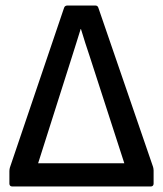

<svg xmlns="http://www.w3.org/2000/svg" viewBox="-20 -675 590 695"><path d="M24 0H526C532 0 536 -4 536 -10V-58C536 -63 535 -67 534 -71L336 -647C334 -653 330 -655 325 -655H224C219 -655 214 -653 212 -647L16 -69C15 -65 14 -61 14 -56V-10C14 -4 18 0 24 0ZM118 -84 240 -468C251 -501 261 -536 272 -570H273C283 -536 294 -503 305 -470L430 -84Z"/></svg>

Font: Sofia Sans Cond SemiBold
Style: Regular
Weight: 600
Width: 3
Designer: Botio Nikoltchev, Ani Petrova
Foundry: lettersoup
Version: Version 4.100